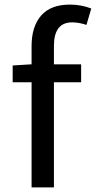

<svg xmlns="http://www.w3.org/2000/svg" viewBox="-20 -813 416 833"><path d="M283 -793Q334 -793 376 -776L355 -705Q322 -716 293 -716Q214 -716 214 -614V-534H332V-456H214V0H117V-456H35V-529L117 -534V-613Q117 -698 158.5 -745.5Q200 -793 283 -793Z"/></svg>

Font: Nebula Sans Medium
Style: Regular
Weight: 500
Designer: Paul D. Hunt for Adobe (as Source Sans)
Foundry: Nebula Entertainment & Broadcasting LLC
Version: Version 1.010